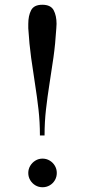

<svg xmlns="http://www.w3.org/2000/svg" viewBox="-20 -778 358 808"><path d="M148 -208Q148 -264.5 142 -317.2Q136 -370 127.5 -423.8Q119 -477.5 111 -535.2Q103 -593 99 -659Q99 -664.5 99 -668.8Q99 -673 99 -677.5Q99 -712 111 -735Q123 -758 158 -758Q193.5 -758 205.8 -735Q218 -712 218 -677.5Q218 -673 217.5 -668.8Q217 -664.5 217 -659Q213 -593 204.8 -535.2Q196.5 -477.5 188 -423.8Q179.5 -370 173.5 -317.2Q167.5 -264.5 167.5 -208ZM159 10Q142.5 10 129 2Q115.5 -6 107.2 -19.8Q99 -33.5 99 -50Q99 -66.5 107.2 -80.2Q115.5 -94 129 -102.2Q142.5 -110.5 159 -110.5Q175.5 -110.5 189.2 -102.2Q203 -94 211 -80.2Q219 -66.5 219 -50Q219 -33.5 211 -19.8Q203 -6 189.2 2Q175.5 10 159 10Z"/></svg>

Font: Bodoni Moda SC 11pt
Style: Regular
Weight: 400
Version: Version 2.005